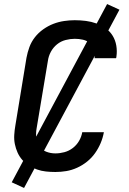

<svg xmlns="http://www.w3.org/2000/svg" viewBox="-20 -843 640 950"><path d="M254 8Q230 8 207 5.5Q184 3 163 -4.5Q142 -12 123.5 -23.5Q105 -35 90.5 -51.5Q76 -68 67 -88Q58 -108 53.5 -130Q49 -152 50.5 -175.5Q52 -199 56 -222L111 -557Q116 -584 125.5 -610Q135 -636 152.5 -658.5Q170 -681 194 -698Q218 -715 244 -725Q270 -735 297 -739Q324 -743 350 -743Q378 -743 405 -739.5Q432 -736 457 -727Q482 -718 503 -703Q524 -688 537.5 -666Q551 -644 555.5 -617Q560 -590 556 -563Q556 -561 555.5 -559Q555 -557 554 -555H448Q448 -556 448 -557Q448 -558 448 -559Q452 -579 445.5 -598Q439 -617 424.5 -629.5Q410 -642 390.5 -646.5Q371 -651 350 -651Q328 -651 304.5 -645Q281 -639 262 -623.5Q243 -608 231.5 -586.5Q220 -565 217 -542L161 -207Q157 -184 159.5 -160.5Q162 -137 174.5 -119Q187 -101 208.5 -92.5Q230 -84 254 -84Q276 -84 298.5 -90Q321 -96 340 -110.5Q359 -125 371 -145.5Q383 -166 387 -189H494Q489 -161 478 -135Q467 -109 450.5 -85.5Q434 -62 411 -43.5Q388 -25 361.5 -13Q335 -1 308 3.5Q281 8 254 8ZM99 87 38 59 510 -823 571 -795Z"/></svg>

Font: Iosevka Curly SmBdExObl
Style: Regular
Weight: 600
Width: 7
Italic angle: -9°
Monospace: yes
Designer: Belleve Invis
Foundry: Belleve Invis
Version: Version 11.1.0; ttfautohint (v1.8.3)